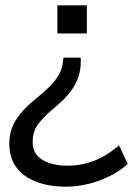

<svg xmlns="http://www.w3.org/2000/svg" viewBox="-20 -514 520 723"><path d="M229 189Q165 189 116.5 170.5Q68 152 41.5 116Q15 80 15 27Q15 -13 30 -44Q45 -75 70.5 -101.5Q96 -128 127 -152Q158 -178 177 -199Q196 -220 205.5 -240Q215 -260 217 -281L219 -297H284V-279Q284 -249 274 -221Q264 -193 243 -166Q222 -139 188 -111Q150 -80 126.5 -50.5Q103 -21 103 20Q103 53 121 72.5Q139 92 169 101Q199 110 234 110Q287 110 335.5 91Q384 72 428 33L461 103Q432 130 393.5 149Q355 168 313 178.5Q271 189 229 189ZM196 -388V-494H307V-388Z"/></svg>

Font: Nunito Sans 8pt
Style: Regular
Weight: 400
Version: Version 3.101;gftools[0.9.27]